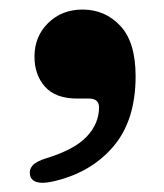

<svg xmlns="http://www.w3.org/2000/svg" viewBox="-20 -204 352 412"><path d="M146 7.5Q99 7.5 76.5 -18Q54 -43.5 54 -82.5Q54 -126 83.5 -154.8Q113 -183.5 157 -183.5Q205.5 -183.5 238.2 -148.5Q271 -113.5 271 -40.5Q271 55 222.5 111.2Q174 167.5 93 185.5Q50 195 44.5 172Q42 160.5 49.5 151.5Q57 142.5 79.5 135.5Q140 117 166.2 89Q192.5 61 192.5 26.5Q192.5 7.5 171 7.5Z"/></svg>

Font: Fraunces 9pt
Style: Bold
Weight: 700
Version: Version 1.000;[b76b70a41]